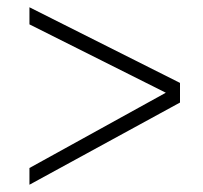

<svg xmlns="http://www.w3.org/2000/svg" viewBox="-20 -495 557 528"><path d="M475 -213 61 13V-33L436 -240L61 -428V-475L475 -267Z"/></svg>

Font: TajawalTap
Style: Regular
Weight: 300
Designer: Boutros Fonts
Foundry: Created by Boutros International 2017
Version: Version 2.700